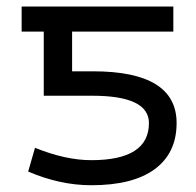

<svg xmlns="http://www.w3.org/2000/svg" viewBox="-20 -544 588 576"><path d="M253.9 -63.5Q426.8 -63.5 426.8 -174.8Q426.8 -256.8 256.8 -256.8H111.3V-449.2H44.9V-524.4H500V-449.2H196.3V-330.1H258.8Q509.8 -330.1 509.8 -174.8Q509.8 -85 444.3 -36.6Q378.9 11.7 253.9 11.7Q160.2 11.7 64.5 -29.3L85 -100.6Q176.8 -63.5 253.9 -63.5Z"/></svg>

Font: Gen Shin Gothic Regular
Style: Regular
Weight: 400
Designer: [Source Han Sans]
Ryoko NISHIZUKA  (kana & ideographs); Paul D. Hunt (Latin, Greek & Cyrillic); Wenlong ZHANG  (bopomofo
Version: Version 1.002.20150607